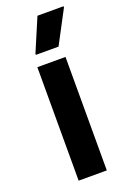

<svg xmlns="http://www.w3.org/2000/svg" viewBox="-138 -748 527 795"><g transform="rotate(-20 126.0 -350.0)"><path d="M175.8 -550 252.5 -695V-700H137.5L75.8 -555V-550ZM188.3 0V-500H64.2V0Z"/></g></svg>

Font: Familjen Grotesk SemiBold
Style: Regular
Weight: 600
Designer: Anders Wikstroem, Jonas Baeckman, Matilda Gysing, Kristian Moeller
Foundry: Familjen STHLM AB
Version: Version 2.000